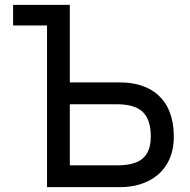

<svg xmlns="http://www.w3.org/2000/svg" viewBox="-20 -772 783 792"><path d="M174 0H476C591 0 697 -63 697 -209C697 -365 601 -432 476 -432H268V-752H34V-667H174ZM268 -90V-342H459C547 -342 602 -314 602 -209C602 -115 546 -90 462 -90Z"/></svg>

Font: Hibana 45 SubMedium
Style: Regular
Weight: 500
Width: 6
Designer: pygmalion
Foundry: ybstudio
Version: Version 2021.007;FEAKit 1.0